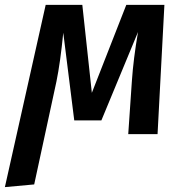

<svg xmlns="http://www.w3.org/2000/svg" viewBox="-61 -549 745 786"><path d="M584 0H464L479 -219Q485 -307 504 -418L354 -56H243L198 -415Q186 -293 170 -215L79 206L-41 217L126 -529H276L315 -169L456 -529H612Z"/></svg>

Font: FiraGO Medium
Style: Italic
Weight: 500
Italic angle: -8°
Designer: bBox Type GmbH
Foundry: bBox Type GmbH
Version: Version 1.001